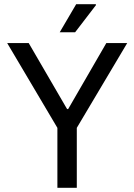

<svg xmlns="http://www.w3.org/2000/svg" viewBox="-20 -890 637 910"><path d="M252 0V-284L14 -686H116L298 -373H303L484 -686H583L344 -284V0ZM263 -737 341 -870H434L435 -866L336 -737Z"/></svg>

Font: Archivo SemiCondensed
Style: Regular
Weight: 400
Width: 4
Designer: Hector Gatti
Foundry: Omnibus-Type
Version: Version 2.001